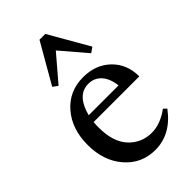

<svg xmlns="http://www.w3.org/2000/svg" viewBox="-225 -798 882 882"><g transform="rotate(-45 216.5 -356.5)"><path d="M127.9 -511.7 104 -529.3 215.8 -723.6H253.4L365.2 -529.3L339.8 -511.7L233.9 -635.7ZM234.4 11.2Q145.5 11.2 87.9 -55.2Q30.3 -121.6 30.3 -225.1Q30.3 -328.6 87.4 -394.5Q144.5 -460.4 235.8 -460.4Q316.9 -460.4 368.9 -410.2Q420.9 -359.9 420.9 -280.3H124Q122.6 -263.7 122.6 -246.1Q122.6 -152.3 167.5 -104.2Q212.4 -56.2 278.8 -56.2Q335 -56.2 392.6 -98.6L407.2 -84.5Q336.4 11.2 234.4 11.2ZM231.4 -421.9Q191.9 -421.9 166.7 -393.6Q141.6 -365.2 130.4 -318.4H324.2Q318.4 -367.7 293.9 -394.8Q269.5 -421.9 231.4 -421.9Z"/></g></svg>

Font: Elstob 8pt Medium
Style: Regular
Weight: 500
Designer: Peter S. Baker
Version: Version 1.015